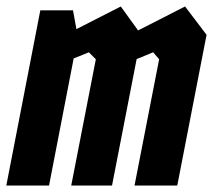

<svg xmlns="http://www.w3.org/2000/svg" viewBox="-26 -573 666 593"><path d="M389.5 0H521.5L612 -465.5L545.5 -553L400.5 -479L347 -553L210 -483L199.5 -541H98.5L-6.5 0H125.5L201.5 -392.5L248.5 -411.5L270 -390L194 0H320L396 -390.5L447 -411.5L465.5 -390Z"/></svg>

Font: Monaspace Krypton ExtraBold
Style: Italic
Weight: 800
Italic angle: -11°
Designer: Riley Cran & the Lettermatic Team
Foundry: Lettermatic
Version: Version 1.101 (Monaspace Krypton)